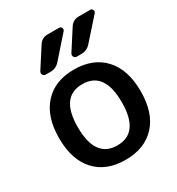

<svg xmlns="http://www.w3.org/2000/svg" viewBox="-182 -899 927 1003"><g transform="rotate(-30 281.0 -397.5)"><path d="M150.4 -284.2Q150.4 -98.6 282.7 -98.6Q415 -98.6 415 -283.2Q415 -467.8 282.7 -467.8Q150.4 -467.8 150.4 -284.2ZM203.1 -753.9Q221.7 -783.2 255.9 -783.2H326.2Q335.9 -783.2 339.8 -773.9Q343.8 -764.6 337.9 -756.8L228.5 -632.8Q206.1 -606.4 171.9 -606.4H142.6Q131.8 -606.4 126.5 -616.2Q121.1 -626 127 -635.7ZM390.6 -753.9Q409.2 -783.2 443.4 -783.2H513.7Q523.4 -783.2 527.3 -773.9Q531.2 -764.6 525.4 -756.8L415 -632.8Q392.6 -606.4 357.4 -606.4H330.1Q319.3 -606.4 314 -616.2Q308.6 -626 314.5 -635.7ZM102.5 -484.4Q167 -555.7 282.7 -555.7Q398.4 -555.7 463.9 -484.4Q529.3 -413.1 529.3 -283.2Q529.3 -153.3 463.9 -82.5Q398.4 -11.7 282.7 -11.7Q167 -11.7 102.1 -82.5Q37.1 -153.3 37.1 -283.2Q37.1 -413.1 102.5 -484.4Z"/></g></svg>

Font: Gen Jyuu GothicL Medium
Style: Regular
Weight: 500
Designer: [Source Han Sans]
Ryoko NISHIZUKA  (kana & ideographs); Paul D. Hunt (Latin, Greek & Cyrillic); Wenlong ZHANG  (bopomofo
Version: Version 1.002.20150607